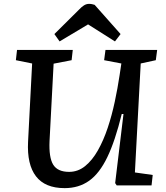

<svg xmlns="http://www.w3.org/2000/svg" viewBox="-20 -958 858 992"><path d="M677 -67 769 -54 763 0H583L575 -12L618 -369H609Q575 -230 534.5 -146Q494 -62 440.5 -24Q387 14 314 14Q213 14 166 -47Q119 -108 125 -226L146 -630L62 -647L68 -700H356L350 -647L257 -629L236 -230Q232 -144 255 -107Q278 -70 337 -70Q383 -70 420 -100Q457 -130 486 -181.5Q515 -233 536.5 -297.5Q558 -362 573 -432.5Q588 -503 598 -570L607 -630L518 -647L525 -700H792L785 -647L707 -630ZM603 -782 574 -744 435 -832 288 -744 261 -782 387 -907Q401 -922 413.5 -930Q426 -938 440 -938Q449 -938 455.5 -936.5Q462 -935 469 -933Z"/></svg>

Font: Literata 7pt Medium
Style: Italic
Weight: 500
Italic angle: -2°
Designer: Latin by Veronika Burian and Jose Scaglione. Greek by Irene Vlachou. Cyrillic by Vera Evstafieva
Foundry: TypeTogether
Version: Version 3.002